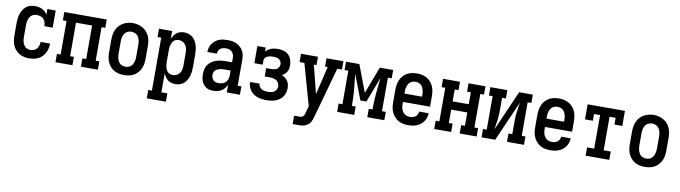

<svg xmlns="http://www.w3.org/2000/svg" viewBox="-35 -1166 7070 1997"><g transform="rotate(10 3500.0 -168.0)"><path d="M247 8Q221 8 194.5 2.5Q168 -3 145 -16.5Q122 -30 104 -50.5Q86 -71 75.5 -95.5Q65 -120 61 -146.5Q57 -173 57 -200V-330Q57 -355 59.5 -379.5Q62 -404 70 -427.5Q78 -451 91 -472.5Q104 -494 123.5 -509.5Q143 -525 167.5 -531.5Q192 -538 216 -538Q236 -538 255 -534.5Q274 -531 291 -522.5Q308 -514 322.5 -500.5Q337 -487 347 -471V-530H435V-349H347Q347 -369 341.5 -388.5Q336 -408 323 -422.5Q310 -437 290.5 -443.5Q271 -450 252 -450Q237 -450 223 -446.5Q209 -443 197.5 -434Q186 -425 178 -413Q170 -401 165.5 -387Q161 -373 159 -358.5Q157 -344 157 -330V-200Q157 -186 158.5 -172Q160 -158 164.5 -144.5Q169 -131 176.5 -118.5Q184 -106 195 -97Q206 -88 219.5 -84Q233 -80 247 -80Q266 -80 284 -87Q302 -94 314 -109Q326 -124 331.5 -142.5Q337 -161 337 -180Q337 -180 337 -180.5Q337 -181 337 -181H437Q437 -181 437 -180.5Q437 -180 437 -179Q437 -154 431.5 -129.5Q426 -105 414.5 -82.5Q403 -60 385 -42Q367 -24 344.5 -12.5Q322 -1 297 3.5Q272 8 247 8Z M526 0V-88H565V-442H526V-530H974V-442H935V-88H974V0H795V-88H835V-442H665V-88H705V0Z M1250 8Q1223 8 1196.5 2.5Q1170 -3 1146.5 -16Q1123 -29 1105 -49.5Q1087 -70 1076 -95Q1065 -120 1061 -146.5Q1057 -173 1057 -200V-330Q1057 -357 1061 -383.5Q1065 -410 1076 -435Q1087 -460 1105 -480.5Q1123 -501 1146.5 -514Q1170 -527 1196.5 -534Q1223 -541 1250 -541Q1277 -541 1303.5 -534Q1330 -527 1353.5 -514Q1377 -501 1395 -480.5Q1413 -460 1424 -435Q1435 -410 1439 -383.5Q1443 -357 1443 -330V-200Q1443 -173 1439 -146.5Q1435 -120 1424 -95Q1413 -70 1395 -49.5Q1377 -29 1353.5 -16Q1330 -3 1303.5 2.5Q1277 8 1250 8ZM1250 -80Q1264 -80 1278 -84Q1292 -88 1303.5 -96.5Q1315 -105 1322.5 -117.5Q1330 -130 1334.5 -143.5Q1339 -157 1341 -171.5Q1343 -186 1343 -200V-330Q1343 -352 1338.5 -373.5Q1334 -395 1322.5 -413Q1311 -431 1290.5 -440.5Q1270 -450 1249 -450Q1227 -450 1207.5 -440Q1188 -430 1176.5 -412Q1165 -394 1161 -372.5Q1157 -351 1157 -330V-200Q1157 -186 1159 -171.5Q1161 -157 1165.5 -143.5Q1170 -130 1177.5 -117.5Q1185 -105 1196.5 -96.5Q1208 -88 1222 -84Q1236 -80 1250 -80Z M1526 205V117H1565V-442H1526V-530H1665V-446Q1673 -466 1685 -483.5Q1697 -501 1713.5 -514Q1730 -527 1750.5 -532.5Q1771 -538 1792 -538Q1816 -538 1839.5 -530.5Q1863 -523 1881.5 -507Q1900 -491 1912 -470Q1924 -449 1931 -425.5Q1938 -402 1940.5 -378Q1943 -354 1943 -330V-200Q1943 -176 1940.5 -152Q1938 -128 1931 -104.5Q1924 -81 1912 -60Q1900 -39 1881.5 -23Q1863 -7 1839.5 0.5Q1816 8 1792 8Q1771 8 1750.5 2.5Q1730 -3 1713.5 -16Q1697 -29 1685 -46.5Q1673 -64 1665 -84V117H1728V205ZM1751 -80Q1772 -80 1791.5 -90Q1811 -100 1823 -118Q1835 -136 1839 -157.5Q1843 -179 1843 -200V-330Q1843 -351 1839 -372.5Q1835 -394 1823 -412Q1811 -430 1791.5 -440Q1772 -450 1751 -450Q1737 -450 1723.5 -446Q1710 -442 1699.5 -432.5Q1689 -423 1682.5 -410.5Q1676 -398 1672 -385Q1668 -372 1666.5 -358Q1665 -344 1665 -330V-200Q1665 -186 1666.5 -172Q1668 -158 1672 -145Q1676 -132 1682.5 -119.5Q1689 -107 1699.5 -97.5Q1710 -88 1723.5 -84Q1737 -80 1751 -80Z M2193 8Q2173 8 2154 4Q2135 0 2118.5 -10Q2102 -20 2090 -35.5Q2078 -51 2070.5 -69Q2063 -87 2060 -106.5Q2057 -126 2057 -145Q2057 -171 2063 -197Q2069 -223 2084 -244Q2099 -265 2120.5 -280Q2142 -295 2166.5 -303.5Q2191 -312 2217 -315Q2243 -318 2268 -318H2335V-364Q2335 -381 2329.5 -398Q2324 -415 2312 -427.5Q2300 -440 2283 -445Q2266 -450 2249 -450Q2233 -450 2217.5 -446.5Q2202 -443 2189.5 -433.5Q2177 -424 2170 -409Q2163 -394 2163 -379Q2163 -379 2163 -379Q2163 -379 2163 -379H2063Q2063 -379 2063 -379Q2063 -379 2063 -379Q2063 -402 2069.5 -424.5Q2076 -447 2088.5 -466Q2101 -485 2119 -499.5Q2137 -514 2158.5 -523Q2180 -532 2203 -535Q2226 -538 2249 -538Q2273 -538 2297 -534.5Q2321 -531 2343 -521Q2365 -511 2383.5 -494.5Q2402 -478 2414 -457Q2426 -436 2430.5 -412Q2435 -388 2435 -364V-88H2474V0H2335V-80Q2325 -60 2311 -42.5Q2297 -25 2278 -13.5Q2259 -2 2237 3Q2215 8 2193 8ZM2233 -80Q2253 -80 2273 -86Q2293 -92 2307.5 -106Q2322 -120 2328.5 -140Q2335 -160 2335 -180V-231H2268Q2256 -231 2243.5 -229.5Q2231 -228 2218.5 -225Q2206 -222 2194.5 -216Q2183 -210 2174 -201Q2165 -192 2161 -180Q2157 -168 2157 -155Q2157 -140 2162 -125Q2167 -110 2177.5 -99.5Q2188 -89 2203 -84.5Q2218 -80 2233 -80Z M2752 8Q2729 8 2705.5 5Q2682 2 2659.5 -6Q2637 -14 2617.5 -27.5Q2598 -41 2584 -60Q2570 -79 2562.5 -102Q2555 -125 2555 -149H2655Q2655 -132 2664.5 -117.5Q2674 -103 2688.5 -94.5Q2703 -86 2719.5 -83Q2736 -80 2752 -80Q2770 -80 2787.5 -83Q2805 -86 2819.5 -95.5Q2834 -105 2842.5 -121Q2851 -137 2851 -154Q2851 -172 2842.5 -188.5Q2834 -205 2819 -215Q2804 -225 2786 -228.5Q2768 -232 2750 -232H2695V-320H2750Q2765 -320 2780.5 -323Q2796 -326 2808.5 -334Q2821 -342 2828 -356.5Q2835 -371 2835 -386Q2835 -401 2827.5 -415Q2820 -429 2807 -437Q2794 -445 2778.5 -447.5Q2763 -450 2748 -450Q2738 -450 2727.5 -449Q2717 -448 2707 -446Q2697 -444 2687.5 -440Q2678 -436 2670 -429.5Q2662 -423 2657.5 -413.5Q2653 -404 2653 -394V-349H2565V-530H2653V-487Q2664 -501 2679.5 -511Q2695 -521 2712 -527Q2729 -533 2747 -535.5Q2765 -538 2783 -538Q2813 -538 2843 -529.5Q2873 -521 2894.5 -499.5Q2916 -478 2925.5 -448.5Q2935 -419 2935 -389Q2935 -372 2931.5 -354.5Q2928 -337 2919 -322.5Q2910 -308 2897 -296.5Q2884 -285 2868 -277Q2887 -269 2903 -257Q2919 -245 2930.5 -228.5Q2942 -212 2946.5 -192.5Q2951 -173 2951 -153Q2951 -129 2944.5 -105Q2938 -81 2924 -61.5Q2910 -42 2890 -28Q2870 -14 2847.5 -6Q2825 2 2801 5Q2777 8 2752 8Z M3067 205V117H3123Q3133 117 3143.5 114.5Q3154 112 3161.5 104.5Q3169 97 3172.5 87.5Q3176 78 3179 68V67Q3179 67 3179 67Q3179 67 3179 67L3200 -6L3077 -442H3026V-530H3205V-442H3177L3252 -144L3323 -442H3295V-530H3474V-442H3424L3276 91Q3271 108 3265 124.5Q3259 141 3249 155.5Q3239 170 3224.5 180.5Q3210 191 3193 197Q3176 203 3158.5 204Q3141 205 3123 205Z M3501 0V-88H3541V-442H3501V-530H3642L3750 -245L3858 -530H3999V-442H3959V-88H3999V0H3819V-88H3859V-106Q3859 -146 3861 -186Q3863 -226 3866.5 -265.5Q3870 -305 3875 -344.5Q3880 -384 3883 -424L3782 -159H3718L3617 -424Q3620 -384 3625 -344.5Q3630 -305 3633.5 -265.5Q3637 -226 3639 -186Q3641 -146 3641 -106V-88H3681V0Z M4252 8Q4225 8 4198 3Q4171 -2 4147.5 -15.5Q4124 -29 4106 -49.5Q4088 -70 4076.5 -94.5Q4065 -119 4061 -146Q4057 -173 4057 -200V-330Q4057 -357 4061 -383.5Q4065 -410 4076 -435Q4087 -460 4105 -480.5Q4123 -501 4146.5 -514Q4170 -527 4196.5 -532.5Q4223 -538 4250 -538Q4277 -538 4303.5 -532.5Q4330 -527 4353.5 -514Q4377 -501 4395 -480.5Q4413 -460 4424 -435Q4435 -410 4439 -383.5Q4443 -357 4443 -330V-221H4157V-200Q4157 -178 4161.5 -156.5Q4166 -135 4178 -117Q4190 -99 4210 -89.5Q4230 -80 4252 -80Q4268 -80 4283.5 -83.5Q4299 -87 4312 -96.5Q4325 -106 4332.5 -120.5Q4340 -135 4341 -151H4441Q4440 -128 4433 -105.5Q4426 -83 4413 -64Q4400 -45 4381.5 -30.5Q4363 -16 4342 -7.5Q4321 1 4298 4.5Q4275 8 4252 8ZM4343 -309V-330Q4343 -344 4341 -358.5Q4339 -373 4334.5 -386.5Q4330 -400 4322.5 -412.5Q4315 -425 4303.5 -433.5Q4292 -442 4278 -446Q4264 -450 4250 -450Q4236 -450 4222 -446Q4208 -442 4196.5 -433.5Q4185 -425 4177.5 -412.5Q4170 -400 4165.5 -386.5Q4161 -373 4159 -358.5Q4157 -344 4157 -330V-309Z M4526 0V-88H4565V-442H4526V-530H4705V-442H4665V-316H4835V-442H4795V-530H4974V-442H4935V-88H4974V0H4795V-88H4835V-229H4665V-88H4705V0Z M5026 0V-88H5065V-442H5026V-530H5205V-442H5165V-318Q5165 -291 5164 -264.5Q5163 -238 5159.5 -211.5Q5156 -185 5151.5 -159Q5147 -133 5144 -106L5330 -530H5474V-442H5435V-88H5474V0H5295V-88H5335V-212Q5335 -239 5336 -265.5Q5337 -292 5340.5 -318.5Q5344 -345 5348.5 -371Q5353 -397 5356 -424L5170 0Z M5752 8Q5725 8 5698 3Q5671 -2 5647.5 -15.5Q5624 -29 5606 -49.5Q5588 -70 5576.5 -94.5Q5565 -119 5561 -146Q5557 -173 5557 -200V-330Q5557 -357 5561 -383.5Q5565 -410 5576 -435Q5587 -460 5605 -480.5Q5623 -501 5646.5 -514Q5670 -527 5696.5 -532.5Q5723 -538 5750 -538Q5777 -538 5803.5 -532.5Q5830 -527 5853.5 -514Q5877 -501 5895 -480.5Q5913 -460 5924 -435Q5935 -410 5939 -383.5Q5943 -357 5943 -330V-221H5657V-200Q5657 -178 5661.5 -156.5Q5666 -135 5678 -117Q5690 -99 5710 -89.5Q5730 -80 5752 -80Q5768 -80 5783.5 -83.5Q5799 -87 5812 -96.5Q5825 -106 5832.5 -120.5Q5840 -135 5841 -151H5941Q5940 -128 5933 -105.5Q5926 -83 5913 -64Q5900 -45 5881.5 -30.5Q5863 -16 5842 -7.5Q5821 1 5798 4.5Q5775 8 5752 8ZM5843 -309V-330Q5843 -344 5841 -358.5Q5839 -373 5834.5 -386.5Q5830 -400 5822.5 -412.5Q5815 -425 5803.5 -433.5Q5792 -442 5778 -446Q5764 -450 5750 -450Q5736 -450 5722 -446Q5708 -442 5696.5 -433.5Q5685 -425 5677.5 -412.5Q5670 -400 5665.5 -386.5Q5661 -373 5659 -358.5Q5657 -344 5657 -330V-309Z M6125 0V-88H6200V-442H6136V-371H6053V-530H6447V-371H6364V-442H6300V-88H6375V0Z M6750 8Q6723 8 6696.5 2.5Q6670 -3 6646.5 -16Q6623 -29 6605 -49.5Q6587 -70 6576 -95Q6565 -120 6561 -146.5Q6557 -173 6557 -200V-330Q6557 -357 6561 -383.5Q6565 -410 6576 -435Q6587 -460 6605 -480.5Q6623 -501 6646.5 -514Q6670 -527 6696.5 -534Q6723 -541 6750 -541Q6777 -541 6803.5 -534Q6830 -527 6853.5 -514Q6877 -501 6895 -480.5Q6913 -460 6924 -435Q6935 -410 6939 -383.5Q6943 -357 6943 -330V-200Q6943 -173 6939 -146.5Q6935 -120 6924 -95Q6913 -70 6895 -49.5Q6877 -29 6853.5 -16Q6830 -3 6803.5 2.5Q6777 8 6750 8ZM6750 -80Q6764 -80 6778 -84Q6792 -88 6803.5 -96.5Q6815 -105 6822.5 -117.5Q6830 -130 6834.5 -143.5Q6839 -157 6841 -171.5Q6843 -186 6843 -200V-330Q6843 -352 6838.5 -373.5Q6834 -395 6822.5 -413Q6811 -431 6790.5 -440.5Q6770 -450 6749 -450Q6727 -450 6707.5 -440Q6688 -430 6676.5 -412Q6665 -394 6661 -372.5Q6657 -351 6657 -330V-200Q6657 -186 6659 -171.5Q6661 -157 6665.5 -143.5Q6670 -130 6677.5 -117.5Q6685 -105 6696.5 -96.5Q6708 -88 6722 -84Q6736 -80 6750 -80Z"/></g></svg>

Font: Iosevka Slab Semibold
Style: Regular
Weight: 600
Monospace: yes
Designer: Belleve Invis
Foundry: Belleve Invis
Version: Version 11.1.1; ttfautohint (v1.8.3)